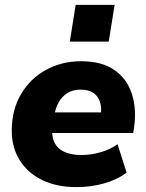

<svg xmlns="http://www.w3.org/2000/svg" viewBox="-20 -753 596 784"><path d="M291 11Q212 11 153 -17.5Q94 -46 61 -98Q28 -150 28 -219Q28 -304 65.5 -368Q103 -432 167.5 -467.5Q232 -503 311 -503Q395 -503 446.5 -467.5Q498 -432 518 -371Q538 -310 528 -236L524 -210H173L185 -294H407L391 -281Q396 -312 388.5 -336Q381 -360 361.5 -373.5Q342 -387 309 -387Q277 -387 255 -373Q233 -359 219.5 -335Q206 -311 202 -281L195 -242Q189 -203 200.5 -175.5Q212 -148 240.5 -134Q269 -120 311 -120Q352 -120 391.5 -131.5Q431 -143 460 -164L497 -48Q460 -20 406.5 -4.5Q353 11 291 11ZM265 -583 289 -733H448L424 -583Z"/></svg>

Font: Nunito Sans 12pt Black
Style: Italic
Weight: 900
Italic angle: -9°
Designer: Vernon Adams
Foundry: Vernon Adams
Version: Version 3.101;gftools[0.9.27]